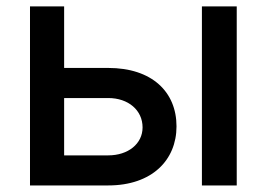

<svg xmlns="http://www.w3.org/2000/svg" viewBox="-20 -565 813 585"><path d="M71.4 0H309.7C443.2 0 517.8 -77.4 517.8 -180C517.8 -284.8 443.2 -358 309.7 -358H175.4V-545.5H71.4ZM175.4 -91.6V-266.3H309.7C370.7 -266.3 414.4 -229.4 414.4 -176.8C414.4 -127.1 370.7 -91.6 309.7 -91.6ZM595.2 0H701.3V-545.5H595.2Z"/></svg>

Font: Margiela Sans Medium
Style: Regular
Weight: 500
Designer: Stefan Endress, Andreas Faust
Version: Version 1.100;FEAKit 1.0